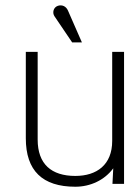

<svg xmlns="http://www.w3.org/2000/svg" viewBox="-20 -698 526 729"><path d="M78 -501V-173C78 -50 141 11 266 11C323 11 377 -14 410 -59L407 0H451V-501H406V-163C406 -72 347 -30 266 -30C175 -30 123 -75 123 -168V-501ZM238 -658C231 -674 216 -681 200 -676C182 -670 178 -649 187 -636L254 -537H291Z"/></svg>

Font: Advent Pro
Style: Light
Weight: 300
Designer: Andreas Kalpakidis
Foundry: Andreas Kalpakidis
Version: Version 2.002 2007